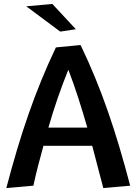

<svg xmlns="http://www.w3.org/2000/svg" viewBox="-20 -940 692 972"><path d="M149 0C164 -70 182 -137 200 -202H447C466 -130 484 -58 503 12L639 0C568 -271 494 -492 388 -712L263 -700C156 -475 83 -258 12 12ZM326 -587C362 -494 393 -394 422 -294H225C254 -395 287 -491 326 -587ZM113 -908 285 -780 364 -792 245 -920Z"/></svg>

Font: CantoraOne
Style: Regular
Weight: 400
Designer: Pablo Impallari, Rodrigo Fuenzalida
Foundry: Pablo Impallari
Version: Version 1.001